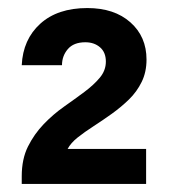

<svg xmlns="http://www.w3.org/2000/svg" viewBox="-20 -793 424 477"><path d="M34 -336V-355Q34 -398 49.5 -429Q65 -460 88.5 -484.5Q112 -509 139 -528Q166 -547 189.5 -564.5Q213 -582 228 -600Q243 -618 243 -640Q243 -663 228.5 -675.5Q214 -688 192 -688Q163 -688 148.5 -671Q134 -654 134 -631H34Q37 -695 80 -734Q123 -773 197 -773Q264 -773 304 -737.5Q344 -702 344 -645Q344 -614 332 -589.5Q320 -565 300.5 -546Q281 -527 258 -510.5Q235 -494 212.5 -479.5Q190 -465 173 -451.5Q156 -438 148 -423H343V-336Z"/></svg>

Font: Mona Sans ExtraLight
Style: Bold
Weight: 700
Version: Version 2.000